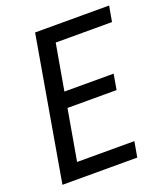

<svg xmlns="http://www.w3.org/2000/svg" viewBox="-132 -803 777 895"><g transform="rotate(-20 257.0 -355.5)"><path d="M411.6 -328.6H168L124 -76.7H408.2L394.5 0H23.4L146.5 -710.9H513.7L500 -633.8H220.7L180.7 -405.3H424.8Z"/></g></svg>

Font: MAUL Condensed Italic
Style: Condenced Regular Italic
Weight: 400
Italic angle: -12°
Designer: MAUL
Version: Version 1.0; 2020; ttfautohint (v1.8.3)